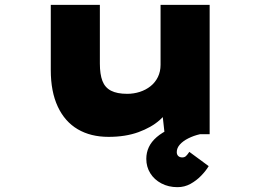

<svg xmlns="http://www.w3.org/2000/svg" viewBox="-20 -555 1087 794"><path d="M429 11Q355 11 301.5 -20.5Q248 -52 219 -114Q190 -176 190 -265V-535H393V-292Q393 -248 403.5 -220.5Q414 -193 439 -180Q464 -167 506 -167Q533 -167 558 -175Q583 -183 602.5 -198.5Q622 -214 633 -236.5Q644 -259 644 -287V-535H847V0H661L649 -108L687 -120Q675 -89 640.5 -58.5Q606 -28 552.5 -8.5Q499 11 429 11ZM714 219Q677 219 647.5 203.5Q618 188 601.5 161.5Q585 135 585 102Q585 76 595.5 53.5Q606 31 628 12Q650 -7 683.5 -22.5Q717 -38 763 -50L807 0Q781 6 759 17Q737 28 724 42.5Q711 57 711 74Q711 84 717 90Q723 96 734 96Q743 96 749 90.5Q755 85 763 73L843 132Q831 152 811.5 172Q792 192 767.5 205.5Q743 219 714 219Z"/></svg>

Font: Lexend Zetta Black
Style: Regular
Weight: 900
Designer: Bonnie Shaver-Troup, Thomas Jockin
Foundry: Lexend
Version: Version 1.007